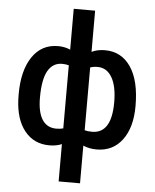

<svg xmlns="http://www.w3.org/2000/svg" viewBox="-62 -802 852 1056"><g transform="rotate(5 364.0 -273.5)"><path d="M41 -256.8Q41 -386.2 92 -462.2Q143.1 -538.1 234.4 -538.1Q271.5 -538.1 301.8 -524.4V-750H419.9V-522.5Q451.2 -538.1 493.2 -538.1Q584 -538.1 635.5 -462.6Q687 -387.2 687 -246.6Q687 -127.9 635.3 -59.1Q583.5 9.8 494.1 9.8Q453.6 9.8 419.9 -4.9V203.1H301.8V-2.9Q272 9.8 233.4 9.8Q147.9 9.8 96.9 -53.5Q45.9 -116.7 41.5 -227.5ZM568.4 -256.8Q568.4 -345.7 540 -394.3Q511.7 -442.9 460 -442.9Q438 -442.9 419.9 -436.5V-89.8Q436 -85 460.9 -85Q568.4 -85 568.4 -256.8ZM159.2 -246.6Q159.2 -167.5 185.5 -126.2Q211.9 -85 263.7 -85Q285.6 -85 301.8 -89.8V-438Q285.2 -442.9 264.6 -442.9Q213.9 -442.9 186.5 -395.8Q159.2 -348.6 159.2 -246.6Z"/></g></svg>

Font: Roboto-o Medium
Style: Regular
Weight: 500
Designer: Google
Version: Version 2.134; 2016; ttfautohint (v1.6)